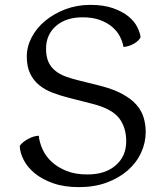

<svg xmlns="http://www.w3.org/2000/svg" viewBox="-20 -751 679 788"><path d="M61 -152Q71 -167 94 -180Q117 -193 139 -194Q142 -166 155 -137.5Q168 -109 192.5 -86.5Q217 -64 253 -49.5Q289 -35 339 -35Q412 -35 455 -72.5Q498 -110 498 -171Q498 -229 468 -267Q438 -305 359 -325L265 -349Q229 -358 197 -370Q165 -382 141 -401.5Q117 -421 103.5 -449.5Q90 -478 90 -519Q90 -560 110 -598Q130 -636 165.5 -665.5Q201 -695 248.5 -713Q296 -731 351 -731Q406 -731 445 -717Q484 -703 508 -683Q532 -663 543.5 -639.5Q555 -616 557 -598Q550 -584 531 -572.5Q512 -561 487 -558Q483 -580 472 -601.5Q461 -623 440.5 -640.5Q420 -658 390 -669Q360 -680 319 -680Q251 -680 210 -644.5Q169 -609 169 -551Q169 -518 179 -496.5Q189 -475 207 -460.5Q225 -446 249.5 -437Q274 -428 303 -421L391 -399Q446 -385 482.5 -365Q519 -345 540 -321Q561 -297 569.5 -268.5Q578 -240 578 -210Q578 -165 559 -124Q540 -83 504 -51.5Q468 -20 417.5 -1.5Q367 17 304 17Q243 17 198 1Q153 -15 123 -39.5Q93 -64 77.5 -94Q62 -124 61 -152Z"/></svg>

Font: Gotu
Style: Regular
Weight: 400
Designer: Sarang Kulkarni & Kailash Malviya
Foundry: Ek Type
Version: Version 2.320;hotconv 1.0.109;makeotfexe 2.5.65596; ttfautoh